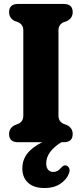

<svg xmlns="http://www.w3.org/2000/svg" viewBox="-20 -720 414 972"><path d="M276 -134Q276 -105.5 301 -93.5L320 -86Q348 -71.5 348 -41.5Q348 0 302.5 0H290.5Q214 48 214 106.5Q214 129 224.2 139.8Q234.5 150.5 250 150.5Q271.5 150.5 288.5 130Q295.5 122.5 301.8 119Q308 115.5 316 118Q324.5 120.5 330 131.2Q335.5 142 328 160.5Q317 189.5 284.8 210.8Q252.5 232 206 232Q151 232 122 205Q93 178 93 132.5Q93 91.5 117 59Q141 26.5 193.5 0H71.5Q26 0 26 -41.5Q26 -71.5 54 -86L73 -93.5Q98 -105.5 98 -134V-566.5Q98 -594.5 74 -606.5L54 -614Q26 -628.5 26 -658.5Q26 -700 71.5 -700H302.5Q348 -700 348 -658.5Q348 -628.5 320 -614L300 -606.5Q276 -594.5 276 -566.5Z"/></svg>

Font: Fraunces 144pt SuperSoft
Style: Bold
Weight: 700
Version: Version 1.000;[b76b70a41]